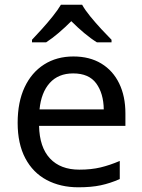

<svg xmlns="http://www.w3.org/2000/svg" viewBox="-20 -786 604 816"><path d="M292 -546Q361 -546 410.5 -516Q460 -486 486.5 -431.5Q513 -377 513 -304V-251H146Q148 -160 192.5 -112.5Q237 -65 317 -65Q368 -65 407.5 -74.5Q447 -84 489 -102V-25Q448 -7 408 1.5Q368 10 313 10Q237 10 178.5 -21Q120 -52 87.5 -113.5Q55 -175 55 -264Q55 -352 84.5 -415Q114 -478 167.5 -512Q221 -546 292 -546ZM291 -474Q228 -474 191.5 -433.5Q155 -393 148 -321H421Q420 -389 389 -431.5Q358 -474 291 -474ZM329 -766Q341 -744 363.5 -716.5Q386 -689 410.5 -662.5Q435 -636 454 -617V-606H392Q366 -622 338 -645.5Q310 -669 283 -696Q256 -669 229 -646Q202 -623 176 -606H116V-617Q135 -637 158.5 -663Q182 -689 204 -716.5Q226 -744 239 -766Z"/></svg>

Font: Noto Sans Vithkuqi
Style: Regular
Weight: 400
Version: Version 1.001